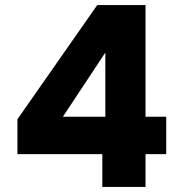

<svg xmlns="http://www.w3.org/2000/svg" viewBox="-20 -740 717 760"><path d="M49 -130V-268L365 -720H556V-278H638V-130H556V0H385V-130ZM397 -532 229 -278H397Z"/></svg>

Font: Poppins A&M
Style: Bold-A&M
Weight: 700
Designer: Ninad Kale (Devanagari), Jonny Pinhorn (Latin)
Foundry: Indian Type Foundry
Version: 4.004